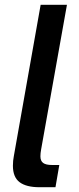

<svg xmlns="http://www.w3.org/2000/svg" viewBox="-20 -783 329 803"><path d="M145 0Q90 0 62 -21Q34 -42 34 -90Q34 -111 38 -131L150 -763H260L152 -158Q149 -142 149 -129Q149 -110 160.5 -101.5Q172 -93 197 -93H228L212 0Z"/></svg>

Font: Open Sauce One Medium Italic
Style: Regular
Weight: 500
Italic angle: -10°
Designer: Alfredo Marco Pradil
Foundry: Creative Sauce Fz LLC
Version: Version 1.477